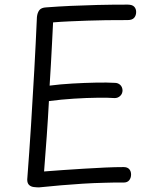

<svg xmlns="http://www.w3.org/2000/svg" viewBox="-20 -797 666 832"><path d="M149 15Q139 15 126.5 13.5Q114 12 106 4.5Q98 -3 98 -19Q107 -136 114.5 -255Q122 -374 128.5 -491.5Q135 -609 140 -723Q142 -742 150.5 -753Q159 -764 180 -765Q232 -769 286.5 -771.5Q341 -774 402 -775.5Q463 -777 533 -777Q553 -777 561.5 -768Q570 -759 570 -745Q570 -730 561.5 -720Q553 -710 533 -710Q483 -710 440 -709.5Q397 -709 358 -707.5Q319 -706 282.5 -704.5Q246 -703 210 -700Q208 -658 205.5 -610.5Q203 -563 200.5 -516.5Q198 -470 195 -426Q241 -432 293.5 -435Q346 -438 395.5 -439Q445 -440 477 -438Q491 -438 500.5 -429.5Q510 -421 511 -406Q511 -391 501 -381.5Q491 -372 477 -372Q451 -374 403.5 -373.5Q356 -373 300.5 -369.5Q245 -366 192 -359Q188 -284 182.5 -206.5Q177 -129 171 -54Q207 -57 251.5 -60Q296 -63 343.5 -66Q391 -69 435.5 -71Q480 -73 516 -73Q532 -73 540 -64Q548 -55 548 -41Q548 -26 540 -16Q532 -6 516 -6Q495 -6 474 -6Q453 -6 433 -5Q386 -4 338.5 -1Q291 2 244 6Q197 10 149 15Z"/></svg>

Font: Playpen Sans Light
Style: Regular
Weight: 300
Designer: Laura Meseguer, Veronika Burian, José Scaglione
Foundry: TypeTogether
Version: Version 1.001